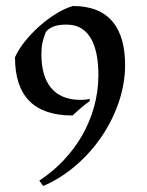

<svg xmlns="http://www.w3.org/2000/svg" viewBox="-20 -505 491 640"><path d="M308 -255C308 -110 229 20 111 97L124 115C277 50 397 -122 397 -288C397 -410 345 -485 223 -485C152 -465 59 -381 30 -314C30 -185 93 -120 222 -120C242 -139 257 -152 279 -168V-175C269 -173 259 -172 249 -172C157 -172 118 -232 118 -324C118 -354 122 -371 133 -399C150 -419 176 -423 202 -423C286 -423 308 -339 308 -255Z"/></svg>

Font: Almendra
Style: Regular
Weight: 400
Designer: Ana Sanfelippo
Foundry: Ana Sanfelippo
Version: Version 1.003